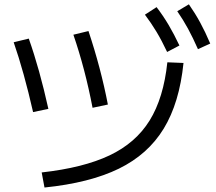

<svg xmlns="http://www.w3.org/2000/svg" viewBox="-20 -838 978 870"><path d="M738.3 -555.7 811.5 -552.7Q793 -371.6 721.7 -254.9Q650.4 -138.2 518.6 -73.7Q386.7 -9.3 181.6 11.7L168.9 -56.6Q357.4 -77.6 476.1 -133.8Q594.7 -189.9 658 -292Q721.2 -394 738.3 -555.7ZM42 -646.5 110.4 -663.1Q159.2 -525.4 199.2 -344.7L129.9 -330.1Q88.4 -512.7 42 -646.5ZM312.5 -680.7 380.9 -697.3Q437 -529.3 468.8 -364.3L399.4 -349.6Q365.7 -525.9 312.5 -680.7ZM636.7 -771.5 689.5 -805.7Q719.7 -766.1 744.4 -724.4Q769 -682.6 793 -631.8L737.3 -602.5Q712.9 -654.3 689 -694.1Q665 -733.9 636.7 -771.5ZM783.2 -787.1 835.9 -818.4Q864.3 -777.8 887.2 -735.6Q910.2 -693.4 932.6 -640.6L877 -615.2Q854 -667.5 831.8 -708.3Q809.6 -749 783.2 -787.1Z"/></svg>

Font: Pretendard JP
Style: Regular
Weight: 400
Designer: Base glyphs from Inter by Rasmus Andersson; Hangeul glyphs from Noto Sans CJK(Source Han Sans) by Jang Soo-young and Kan
Foundry: Kil Hyung-jin
Version: Version 1.309